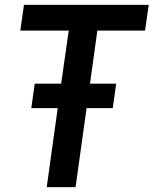

<svg xmlns="http://www.w3.org/2000/svg" viewBox="-20 -765 628 785"><path d="M171 0 216 -323H108L122 -423H230L261 -640H63L78 -745H588L573 -640H378L348 -423H455L441 -323H334L289 0Z"/></svg>

Font: Plus Jakarta Sans SemiBold
Style: Italic
Weight: 600
Italic angle: -8°
Designer: Gumpita Rahayu
Foundry: Tokotype
Version: Version 2.071; ttfautohint (v1.8.4.7-5d5b);gftools[0.9.29]